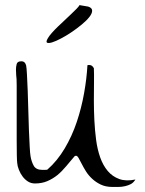

<svg xmlns="http://www.w3.org/2000/svg" viewBox="-20 -736 574 758"><path d="M280.3 -121.1Q279.3 -121.1 277.3 -120.6Q275.4 -120.1 274.4 -119.1Q256.8 -98.6 240.2 -78.6Q223.6 -58.6 206.1 -44.4Q188.5 -30.3 167 -21Q145.5 -11.7 118.2 -11.7Q102.5 -11.7 90.3 -19.5Q78.1 -27.3 69.3 -39.1Q60.5 -50.8 54.7 -65.4Q48.8 -80.1 47.9 -92.8Q46.9 -99.6 46.4 -124Q45.9 -148.4 45.9 -182.6V-333Q45.9 -370.1 45.9 -398.9Q45.9 -427.7 43.9 -439.5Q43.9 -441.4 43.5 -449.7Q43 -458 43 -460.9Q43 -472.7 45.9 -483.4Q48.8 -494.1 64.5 -494.1Q71.3 -494.1 75.7 -490.7Q80.1 -487.3 83 -478.5Q85 -469.7 86.4 -442.4Q87.9 -415 89.4 -377.9Q90.8 -340.8 91.8 -299.8Q92.8 -258.8 94.2 -222.2Q95.7 -185.5 97.2 -157.7Q98.6 -129.9 100.6 -119.1Q102.5 -107.4 106 -97.7Q109.4 -87.9 113.8 -80.6Q118.2 -73.2 126.5 -69.3Q134.8 -65.4 146.5 -65.4Q149.4 -65.4 157.2 -65.4Q165 -65.4 167 -66.4Q206.1 -100.6 235.4 -149.9Q264.6 -199.2 283.2 -254.9Q301.8 -310.5 312 -368.2Q322.3 -425.8 325.2 -478.5Q325.2 -478.5 327.6 -479Q330.1 -479.5 331.1 -479.5Q337.9 -479.5 342.3 -476.6Q346.7 -473.6 350.6 -466.8Q351.6 -443.4 351.1 -409.7Q350.6 -376 350.6 -338.9Q350.6 -301.8 352.5 -261.7Q354.5 -221.7 359.4 -184.1Q364.3 -146.5 375.5 -114.7Q386.7 -83 405.3 -61Q423.8 -39.1 450.7 -29.3Q477.5 -19.5 514.6 -27.3Q506.8 -14.6 496.6 -9.3Q486.3 -3.9 473.6 -1Q460.9 2 448.2 2H422.9Q397.5 2 377.9 -7.3Q358.4 -16.6 343.8 -30.3Q329.1 -43.9 319.3 -59.6Q309.6 -75.2 302.7 -88.9Q295.9 -102.5 290.5 -111.8Q285.2 -121.1 280.3 -121.1ZM328.1 -710Q343.8 -705.1 343.8 -693.8Q343.8 -682.6 332.5 -668.5Q321.3 -654.3 302.2 -638.7Q283.2 -623 262.2 -608.9Q241.2 -594.7 220.7 -584Q200.2 -573.2 186 -568.8Q171.9 -564.5 166 -567.4Q160.2 -570.3 168.9 -585Q173.8 -593.8 184.6 -606Q195.3 -618.2 208 -630.4Q220.7 -642.6 234.9 -655.8Q249 -668.9 260.7 -680.2Q272.5 -691.4 281.7 -700.7Q291 -710 293.9 -715.8Z"/></svg>

Font: The Girl Next Door
Style: Regular
Weight: 400
Designer: Kimberly Geswein
Foundry: Kimberly Geswein
Version: Version 1.002 2010